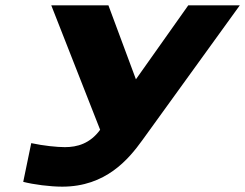

<svg xmlns="http://www.w3.org/2000/svg" viewBox="-20 -690 918 719"><path d="M223 -139C194 -139 143 -144 97 -154L67 -9C106 1 167 9 213 9C376 9 461 -93 513 -165L878 -670H685L489 -393L386 -670H172L355 -204C317 -152 269 -139 223 -139Z"/></svg>

Font: LT Wave Black
Style: Italic
Weight: 900
Designer: Daniel Lyons
Version: Version 2.5 (Glyphs App)